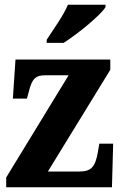

<svg xmlns="http://www.w3.org/2000/svg" viewBox="-20 -786 511 806"><path d="M176 -619V-606H247C307 -644 401 -721 423 -756V-766H265C247 -721 202 -660 176 -619ZM6 0H450L455 -183H397L391 -148C380 -84 362 -66 313 -66H181L443 -493V-536H45L34 -372H93L101 -401C114 -456 130 -470 170 -470H268L6 -41Z"/></svg>

Font: Noto Serif Khmer Condensed ExtraBold
Style: Regular
Weight: 800
Width: 3
Designer: Danh Hong and the Monotype Design Team
Foundry: Monotype Imaging Inc.
Version: Version 2.004